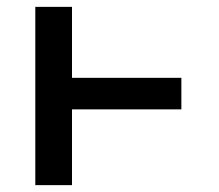

<svg xmlns="http://www.w3.org/2000/svg" viewBox="-20 -540 640 560"><path d="M83 0V-520H190V-313H509V-221H190V0Z"/></svg>

Font: Iosevka Custom SmBdEx
Style: Regular
Weight: 600
Width: 7
Monospace: yes
Designer: Belleve Invis
Foundry: Belleve Invis
Version: Version 11.2.4; ttfautohint (v1.8.4)